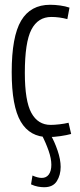

<svg xmlns="http://www.w3.org/2000/svg" viewBox="-20 -564 333 804"><path d="M29 -262Q29 -411 68.5 -477.5Q108 -544 190 -544Q210 -544 232 -541Q254 -538 271 -532L262 -484Q228 -493 195 -493Q139 -493 111.5 -440Q84 -387 84 -259Q84 -141 111.5 -91Q139 -41 192 -41Q208 -41 229.5 -43.5Q251 -46 267 -50L278 -3Q260 2 233 6Q206 10 182 10Q105 10 67 -54.5Q29 -119 29 -262ZM116 171Q138 181 155 181Q174 181 184.5 166.5Q195 152 195 126Q195 100 183.5 67Q172 34 154 -1H191Q208 28 221 66Q234 104 234 135Q234 169 218 194.5Q202 220 165 220Q153 220 139 217.5Q125 215 110 208Z"/></svg>

Font: Georama Condensed Light
Style: Regular
Weight: 300
Width: 3
Designer: Jean-Baptiste Levee
Foundry: Production Type
Version: Version 1.000